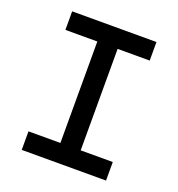

<svg xmlns="http://www.w3.org/2000/svg" viewBox="-126 -798 839 903"><g transform="rotate(20 293.0 -346.5)"><path d="M82 0H503.9V-92.8H343.3V-600.6H503.9V-693.4H82V-600.6H241.7V-92.8H82Z"/></g></svg>

Font: CaskaydiaCove Nerd Font
Style: Regular
Weight: 400
Designer: Aaron Bell
Foundry: Saja Typeworks
Version: Version 2111.1;Nerd Fonts 2.3.3